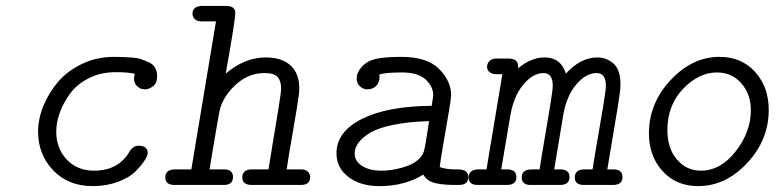

<svg xmlns="http://www.w3.org/2000/svg" viewBox="-20 -631 2665 655"><path d="M109.9 -182.1Q109.9 -225.1 127.9 -269.5Q146 -314 178 -351.6Q210 -389.2 260 -413.1Q310.1 -437 369.1 -437Q388.2 -437 399.7 -436.5Q411.1 -436 431.2 -434.6Q451.2 -433.1 463.6 -428.5Q476.1 -423.8 489.5 -417.5Q502.9 -411.1 509.5 -399.2Q516.1 -387.2 516.1 -371.1Q516.1 -347.2 502 -336.7Q487.8 -326.2 474.1 -326.2Q459 -326.2 448 -336.7Q437 -347.2 437 -362.8Q437 -367.7 439.9 -378.9Q418.9 -384.8 375 -384.8Q323.2 -384.8 282.2 -363.8Q241.2 -342.8 218 -310.3Q194.8 -277.8 183.3 -244.9Q171.9 -211.9 171.9 -182.1Q171.9 -125 207.5 -86.9Q243.2 -48.8 300.8 -48.8Q383.8 -48.8 421.9 -113.8Q434.1 -133.8 453.1 -133.8Q483.9 -133.8 483.9 -108.9Q483.9 -100.1 472.9 -83Q461.9 -65.9 441.4 -45.4Q420.9 -24.9 381.8 -10.5Q342.8 3.9 295.9 3.9Q212.9 3.9 161.4 -50Q109.9 -104 109.9 -182.1Z M574.7 -53.2H632.8L716.8 -558.1H667Q652.8 -558.1 644.8 -565.7Q636.7 -573.2 636.7 -584Q636.7 -610.8 670.9 -610.8H751Q782.7 -610.8 782.7 -586.9Q782.7 -562.5 750 -379.9Q814.9 -435.1 886.7 -435.1Q940.9 -435.1 970.9 -408Q1001 -380.9 1001 -329.1Q1001 -312 992.9 -262.9Q984.9 -213.9 973.4 -147.9Q961.9 -82 958 -53.2H1005.9Q1022.9 -53.2 1030.5 -45.2Q1038.1 -37.1 1038.1 -26.9Q1038.1 0 1005.9 0H838.9Q806.6 0 806.6 -25.4Q806.6 -51.8 836.9 -53.2H896Q898.9 -73.2 909.9 -139.2Q920.9 -205.1 929.9 -260.5Q939 -315.9 939 -329.1Q939 -355 927 -368.4Q915 -381.8 881.8 -381.8Q830.1 -381.8 788.6 -345.9Q747.1 -310.1 731.9 -264.2Q729 -255.4 720 -202.6Q710.9 -149.9 702.9 -102.1Q694.8 -54.2 694.8 -53.2H744.1Q774.9 -53.2 774.9 -26.9Q774.9 0 742.7 0H575.7Q543.9 0 543.9 -25.9Q543.9 -51.8 574.7 -53.2Z M1127.9 -107.9Q1127.9 -182.1 1215.3 -225.6Q1302.7 -269 1452.6 -270Q1457.5 -298.8 1458 -306.2Q1458 -335 1432.4 -359.4Q1406.7 -383.8 1351.6 -383.8Q1295.4 -383.8 1273.9 -377Q1273.9 -375 1274.4 -372.6Q1274.9 -370.1 1274.9 -369.1Q1274.9 -349.1 1262.9 -337.6Q1251 -326.2 1233.9 -326.2Q1218.8 -326.2 1207.8 -336.7Q1196.8 -347.2 1196.8 -362.8Q1196.8 -383.8 1214.4 -403.3Q1231.9 -422.9 1262.7 -430.2Q1291.5 -437 1349.6 -437Q1436.5 -437 1477.8 -396Q1519 -355 1519 -306.2Q1519 -296.4 1511 -248.8Q1502.9 -201.2 1492.9 -143.1Q1482.9 -85 1480 -61Q1502 -53.2 1530.8 -53.2H1541Q1578.1 -53.2 1577.6 -26.9Q1577.6 0 1544.9 0H1524.9Q1481 -1 1458.5 -8.1Q1436 -15.1 1423.8 -35.2Q1360.8 3.9 1273.9 3.9Q1210 3.9 1168.9 -27.1Q1127.9 -58.1 1127.9 -107.9ZM1189.9 -107.9Q1189.9 -81.1 1215.3 -64.9Q1240.7 -48.8 1280.8 -48.8Q1325.7 -48.8 1369.6 -64.9Q1413.6 -81.1 1425.8 -113.8Q1431.6 -133.8 1443.8 -217.8Q1373 -215.8 1320.3 -204.8Q1267.6 -193.8 1240.7 -177Q1213.9 -160.2 1201.9 -142.6Q1189.9 -125 1189.9 -107.9Z M1578.6 -25.9Q1578.6 -52.7 1612.8 -53.2H1639.6L1693.8 -377.9H1674.8Q1648.9 -377.9 1642.6 -396Q1641.6 -397.9 1641.6 -402.8Q1641.6 -414.1 1649.7 -422.6Q1657.7 -431.2 1673.8 -431.2H1714.8Q1748 -431.2 1747.6 -403.8V-397.9Q1791.5 -435.1 1837.9 -435.1Q1893.1 -435.1 1910.6 -379.9Q1960.4 -435.1 2018.6 -435.1Q2048.3 -435.1 2072.5 -414.6Q2096.7 -394 2096.7 -341.8Q2096.7 -323.7 2088.6 -272.9Q2080.6 -222.2 2068.6 -153.1Q2056.6 -84 2051.8 -53.2H2071.8Q2104 -53.2 2103.5 -26.9Q2103.5 0 2070.8 0H1971.7Q1940.9 0 1940.9 -25.9Q1940.9 -52.7 1974.6 -53.2H2001.5Q2004.4 -74.2 2016.1 -141.6Q2027.8 -209 2037.4 -266.6Q2046.9 -324.2 2046.9 -337.9Q2046.9 -381.8 2015.6 -381.8Q1978.5 -381.8 1944.6 -341.3Q1910.6 -300.8 1899.9 -229L1870.6 -53.2H1890.6Q1922.9 -53.2 1922.9 -26.9Q1922.9 0 1889.6 0H1790.5Q1759.8 0 1759.8 -25.9Q1759.8 -52.7 1793.9 -53.2H1820.8Q1823.7 -74.2 1835.2 -141.6Q1846.7 -209 1856.2 -266.6Q1865.7 -324.2 1865.7 -337.9Q1865.7 -381.8 1834.5 -381.8Q1797.4 -381.8 1763.9 -340.8Q1730.5 -299.8 1719.7 -229L1689.9 -53.2H1709.5Q1741.7 -53.2 1741.7 -26.9Q1741.7 0 1708.5 0H1609.9Q1578.6 0 1578.6 -25.9Z M2193.8 -175.8Q2193.8 -278.8 2267.8 -357.9Q2341.8 -437 2434.6 -437Q2509.8 -437 2556.2 -385.5Q2602.5 -334 2602.5 -255.9Q2602.5 -153.8 2529.1 -75Q2455.6 3.9 2361.8 3.9Q2286.6 3.9 2240.2 -47.4Q2193.8 -98.6 2193.8 -175.8ZM2256.8 -187Q2256.8 -125 2289.3 -86.9Q2321.8 -48.8 2370.6 -48.8Q2438.5 -48.8 2490 -115Q2541.5 -181.2 2541.5 -254.9Q2541.5 -310.1 2509 -346.9Q2476.6 -383.8 2425.8 -383.8Q2363.8 -383.8 2310.3 -327.9Q2256.8 -272 2256.8 -187Z"/></svg>

Font: CMU Typewriter Text
Style: LightOblique
Weight: 200
Italic angle: -9.46001°
Version: Version 0.7.0